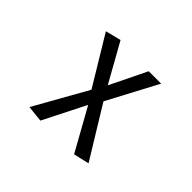

<svg xmlns="http://www.w3.org/2000/svg" viewBox="-157 -832 1313 1313"><g transform="rotate(45 500.0 -175.5)"><path d="M349.6 212.9 231.4 200.2 447.3 -183.6 234.4 -536.1 347.7 -564.5 502.9 -287.1H506.8L634.8 -549.8H754.9L561.5 -185.5L789.1 186.5L675.8 212.9L506.8 -90.8H502.9Z"/></g></svg>

Font: Gen Shin Gothic Monospace Medium
Style: Regular
Weight: 500
Designer: [Source Han Sans]
Ryoko NISHIZUKA  (kana & ideographs); Paul D. Hunt (Latin, Greek & Cyrillic); Wenlong ZHANG  (bopomofo
Version: Version 1.002.20150607